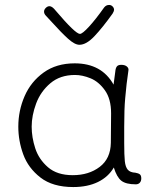

<svg xmlns="http://www.w3.org/2000/svg" viewBox="-20 -748 655 776"><path d="M551 -27Q551 -16 545 -9.5Q539 -3 529 -3Q489 -3 470.5 -17.5Q452 -32 440 -71Q418 -33 376 -12.5Q334 8 276 8Q193 8 143.5 -30.5Q94 -69 74 -124Q54 -179 54 -236Q54 -301 79.5 -359.5Q105 -418 156.5 -455Q208 -492 282 -492Q391 -492 439 -406L446 -459Q447 -472 452 -479Q457 -486 470 -486Q485 -486 493 -479Q501 -472 499 -463Q491 -410 486 -351Q482 -308 482 -235V-170Q482 -120 484.5 -96.5Q487 -73 496.5 -62Q506 -51 527 -50Q539 -48 545 -43.5Q551 -39 551 -27ZM429 -290Q429 -348 404 -383Q379 -418 346 -431.5Q313 -445 283 -445Q223 -445 183.5 -411.5Q144 -378 126 -329.5Q108 -281 108 -236Q108 -193 122.5 -148.5Q137 -104 174 -72Q211 -40 274 -40Q339 -40 383 -73.5Q427 -107 428 -171Q429 -220 429 -290ZM441 -708Q441 -703 435 -693Q395 -637 362 -602Q329 -567 301 -567Q282 -567 254.5 -592Q227 -617 191 -657L166 -684Q158 -692 158 -701Q158 -709 165 -716Q172 -723 180 -723Q191 -723 205 -705Q285 -611 303 -611Q313 -611 340 -640.5Q367 -670 401 -718Q409 -728 421 -728Q429 -728 435 -722Q441 -716 441 -708Z"/></svg>

Font: Mali Light
Style: Regular
Weight: 300
Designer: Kitiyaporn Chalermlarp | Katatrad Aksorn Co.,Ltd.
Foundry: Cadson Demak Co.,Ltd.
Version: Version 1.000; ttfautohint (v1.6)